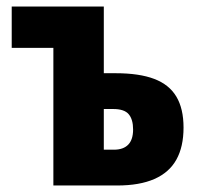

<svg xmlns="http://www.w3.org/2000/svg" viewBox="-20 -570 610 590"><path d="M299 -550V-345H335Q408 -345 454 -327.5Q500 -310 522 -273Q544 -236 544 -178Q544 -119 522 -79.5Q500 -40 454.5 -20Q409 0 340 0H144V-423H16V-550ZM328 -235H299V-110H330Q359 -110 374 -125.5Q389 -141 389 -172Q389 -203 375.5 -219Q362 -235 328 -235Z"/></svg>

Font: Noto Sans Display Condensed ExtraBold
Style: Regular
Weight: 800
Width: 3
Designer: Monotype Design Team
Foundry: Monotype Imaging Inc.
Version: Version 2.003